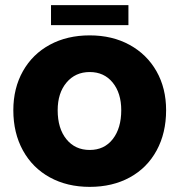

<svg xmlns="http://www.w3.org/2000/svg" viewBox="-20 -717 700 749"><path d="M32 -287Q32 -373 69.5 -439.5Q107 -506 174.5 -542.5Q242 -579 330 -579Q418 -579 485.5 -542Q553 -505 590.5 -439Q628 -373 628 -287Q628 -198 591 -130Q554 -62 486.5 -25Q419 12 330 12Q242 12 174.5 -25Q107 -62 69.5 -130Q32 -198 32 -287ZM453 -287Q453 -354 419.5 -395Q386 -436 330 -436Q274 -436 239.5 -395Q205 -354 205 -287Q205 -216 239 -174Q273 -132 330 -132Q387 -132 420 -174.5Q453 -217 453 -287ZM481 -619H179V-697H481Z"/></svg>

Font: Open Sauce One Black
Style: Regular
Weight: 900
Designer: Alfredo Marco Pradil
Foundry: Creative Sauce Fz LLC
Version: Version 1.477